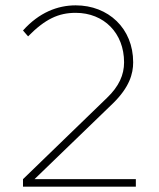

<svg xmlns="http://www.w3.org/2000/svg" viewBox="-20 -698 594 718"><path d="M488 0V-28H109L403 -312C464 -372 478 -422 478 -465C478 -592 385 -678 263 -678C195 -678 126 -651 66 -584L85 -562C149 -627 199 -650 263 -650C369 -650 444 -574 444 -465C444 -418 425 -375 380 -332L66 -28V0Z"/></svg>

Font: Gantari Thin
Style: Regular
Weight: 250
Designer: Anugrah Pasau
Foundry: Lafontype
Version: Version 1.000